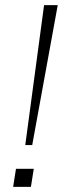

<svg xmlns="http://www.w3.org/2000/svg" viewBox="-20 -725 251 745"><path d="M78 -162 151 -705H204L105 -162ZM31 0 42 -70H111L100 0Z"/></svg>

Font: Mulish ExtraLight ExtraLight
Style: Italic
Weight: 250
Italic angle: -9°
Version: Version 3.603